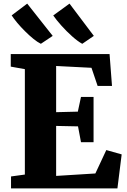

<svg xmlns="http://www.w3.org/2000/svg" viewBox="-20 -1042 704 1062"><path d="M117.5 -76.5V-659.5L39.5 -673.5V-743H586L599.5 -566.5H520L486 -667L290.5 -677V-421.5L410.5 -424.5L428 -506H497.5V-255.5H428L411.5 -343L290.5 -345.5V-69L507.5 -82.5L568 -212L653 -188L629.5 0H41V-66ZM205.5 -800Q187 -809 164 -827.8Q141 -846.5 117.8 -869.8Q94.5 -893 75.2 -916Q56 -939 44.5 -957L130.5 -1022L271.5 -843.5L206.5 -800ZM434.5 -800Q410.5 -813 379 -841Q347.5 -869 319 -901Q290.5 -933 274.5 -956.5L364.5 -1022L499 -843.5L435.5 -800Z"/></svg>

Font: Merriweather Light 18pt Black
Style: Regular
Weight: 900
Version: Version 2.100